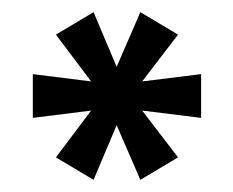

<svg xmlns="http://www.w3.org/2000/svg" viewBox="-20 -777 384 316"><path d="M72 -518 130 -595 34 -583V-655L130 -643L72 -720L134 -757L172 -667L211 -757L273 -720L214 -643L311 -655V-583L214 -595L273 -518L211 -481L172 -571L134 -481Z"/></svg>

Font: Oakes Grotesk Bold
Style: Italic
Weight: 700
Italic angle: -8°
Designer: Samuel Oakes
Foundry: Samuel Oakes
Version: Version 1.000;PS 001.000;hotconv 1.0.88;makeotf.lib2.5.64775